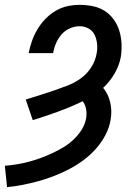

<svg xmlns="http://www.w3.org/2000/svg" viewBox="-26 -763 546 791"><path d="M3 8 -6 -80Q18 -82 43 -86Q68 -90 92.5 -96.5Q117 -103 141.5 -112Q166 -121 189.5 -132Q213 -143 235.5 -156.5Q258 -170 277.5 -188.5Q297 -207 311 -229.5Q325 -252 329 -277Q332 -296 328.5 -314Q325 -332 315 -346Q265 -322 213 -303Q161 -284 109 -268L80 -353Q109 -362 138 -371Q167 -380 196 -390Q225 -400 253.5 -411Q282 -422 307.5 -440.5Q333 -459 350 -486Q367 -513 372 -542Q376 -562 374 -582Q372 -602 364 -619Q356 -636 339 -645.5Q322 -655 302 -655Q282 -655 261.5 -646Q241 -637 227 -620.5Q213 -604 204.5 -584Q196 -564 193 -544H92Q97 -569 105.5 -593.5Q114 -618 127.5 -641Q141 -664 160 -684Q179 -704 202.5 -718Q226 -732 251.5 -737.5Q277 -743 302 -743Q330 -743 356.5 -737.5Q383 -732 404.5 -718.5Q426 -705 441.5 -684Q457 -663 465 -638Q473 -613 474.5 -585.5Q476 -558 472 -530Q466 -495 446.5 -461Q427 -427 399 -401Q420 -376 428 -341.5Q436 -307 430 -271Q425 -239 409 -208Q393 -177 370 -151Q347 -125 319 -104Q291 -83 260.5 -67Q230 -51 198 -38.5Q166 -26 133.5 -17Q101 -8 68 -1.5Q35 5 3 8Z"/></svg>

Font: Iosevka SS04 Semibold Oblique
Style: Regular
Weight: 600
Italic angle: -9°
Monospace: yes
Designer: Belleve Invis
Foundry: Belleve Invis
Version: Version 19.0.0; ttfautohint (v1.8.4)